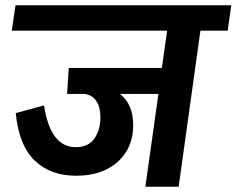

<svg xmlns="http://www.w3.org/2000/svg" viewBox="-20 -712 902 732"><path d="M861.8 -691.9 848.1 -595.2H744.1L661.1 0H534.2L584 -354H437Q487.8 -314.9 487.8 -234.9Q487.8 -148.4 429 -95.2Q370.1 -42 270 -42Q171.9 -42 111.8 -100.3Q51.8 -158.7 40 -280.8L147.9 -310.1Q171.9 -150.9 269 -150.9Q316.9 -150.9 339.8 -183.8Q362.8 -216.8 362.8 -264.2Q362.8 -305.2 345.9 -328.9Q329.1 -352.5 296.9 -354H235.8L242.2 -453.1H597.2L617.2 -595.2H24.9L39.1 -691.9Z"/></svg>

Font: FiraGO SemiBold
Style: Italic
Weight: 600
Italic angle: -8°
Designer: bBox Type GmbH
Foundry: bBox Type GmbH
Version: Version 1.001;PS 001.001;hotconv 1.0.88;makeotf.lib2.5.64775